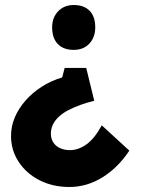

<svg xmlns="http://www.w3.org/2000/svg" viewBox="-20 -565 576 766"><path d="M324 -294 356 -163Q327 -156 301 -146.5Q275 -137 253.5 -126Q232 -115 216 -100.5Q200 -86 191.5 -69Q183 -52 183 -31Q183 -12 192.5 3Q202 18 219.5 26Q237 34 259 34Q293 34 325.5 10.5Q358 -13 386 -65L496 36Q450 105 388 143Q326 181 257 181Q191 181 138.5 154.5Q86 128 55 81.5Q24 35 24 -23Q24 -61 39 -96.5Q54 -132 81.5 -163.5Q109 -195 146.5 -219Q184 -243 228 -256L238 -294ZM274 -366Q233 -366 210.5 -389.5Q188 -413 188 -456Q188 -495 212 -520Q236 -545 274 -545Q315 -545 337.5 -522Q360 -499 360 -456Q360 -416 336.5 -391Q313 -366 274 -366Z"/></svg>

Font: Our Lexend
Style: Bold
Weight: 700
Designer: Bonnie Shaver-Troup, Thomas Jockin
Foundry: Lexend
Version: Version 1.007